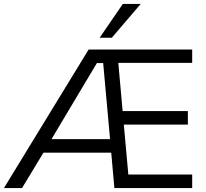

<svg xmlns="http://www.w3.org/2000/svg" viewBox="-22 -957 1048 977"><path d="M-2 0 429 -705H956V-637H580L602 -392H934V-323H608L631 -69H956V0H560L544 -180H199L90 0ZM471 -636 240 -249H538L503 -636ZM485 -765 603 -937H694L547 -765Z"/></svg>

Font: Mulish
Style: Regular
Weight: 400
Designer: Vernon Adams
Foundry: Vernon Adams
Version: Version 3.603; ttfautohint (v1.8.3)